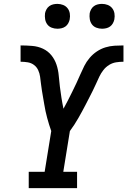

<svg xmlns="http://www.w3.org/2000/svg" viewBox="-20 -969 656 989"><path d="M128 0V-84H210L244 -294Q238 -310 233 -327Q228 -344 223 -361.5Q218 -379 214.5 -396.5Q211 -414 208 -431.5Q205 -449 202 -466.5Q199 -484 196 -502Q193 -520 191 -538Q189 -556 186.5 -574Q184 -592 176.5 -608Q169 -624 155 -634.5Q141 -645 123 -648Q105 -651 86 -651V-735Q116 -735 146 -732.5Q176 -730 201.5 -718Q227 -706 244.5 -684.5Q262 -663 271 -636Q280 -609 282.5 -580Q285 -551 288.5 -522.5Q292 -494 296.5 -465.5Q301 -437 307 -409Q319 -430 330 -452Q341 -474 352 -496Q363 -518 373.5 -540.5Q384 -563 393.5 -585Q403 -607 414 -629Q425 -651 441.5 -670.5Q458 -690 479 -704Q500 -718 523 -725Q546 -732 569.5 -733.5Q593 -735 616 -735V-651Q597 -651 578 -648Q559 -645 542 -634.5Q525 -624 512.5 -608Q500 -592 491.5 -574Q483 -556 475 -538Q467 -520 458 -502Q449 -484 440 -466.5Q431 -449 422 -431.5Q413 -414 403.5 -396.5Q394 -379 384 -361.5Q374 -344 363 -327Q352 -310 340 -294L306 -84H377V0ZM506 -821Q490 -821 476 -826.5Q462 -832 453.5 -843.5Q445 -855 442.5 -870Q440 -885 442 -901Q444 -911 449.5 -921Q455 -931 464 -937.5Q473 -944 484 -946.5Q495 -949 505 -949Q521 -949 535 -943.5Q549 -938 558 -926.5Q567 -915 569.5 -900Q572 -885 569 -869Q567 -859 561.5 -849Q556 -839 547 -832.5Q538 -826 527 -823.5Q516 -821 506 -821ZM276 -821Q260 -821 246 -826.5Q232 -832 223.5 -843.5Q215 -855 212.5 -870Q210 -885 212 -901Q214 -911 219.5 -921Q225 -931 234 -937.5Q243 -944 254 -946.5Q265 -949 275 -949Q291 -949 305 -943.5Q319 -938 328 -926.5Q337 -915 339.5 -900Q342 -885 339 -869Q337 -859 331.5 -849Q326 -839 317 -832.5Q308 -826 297 -823.5Q286 -821 276 -821Z"/></svg>

Font: Iosevka Etoile Medium
Style: Italic
Weight: 500
Italic angle: -9°
Designer: Belleve Invis
Foundry: Belleve Invis
Version: Version 22.1.2; ttfautohint (v1.8.4)